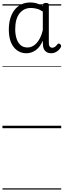

<svg xmlns="http://www.w3.org/2000/svg" viewBox="-20 -1045 519 1565"><path d="M195 -611Q132 -611 92 -661Q52 -711 52 -805Q52 -854 64 -894.5Q76 -935 98.5 -964Q121 -993 153.5 -1009Q186 -1025 229 -1025Q254 -1025 279.5 -1017.5Q305 -1010 329 -995L330 -1006Q331 -1014 337 -1017.5Q343 -1021 354 -1021Q367 -1021 372.5 -1017.5Q378 -1014 378 -1005V-697Q378 -683 381 -674Q384 -665 390.5 -660.5Q397 -656 406 -656Q417 -656 427 -662.5Q437 -669 449 -685Q453 -690 459 -690Q465 -690 470 -685Q477 -680 478 -673Q479 -666 476 -660Q468 -646 455.5 -634.5Q443 -623 428 -617Q413 -611 398 -611Q366 -611 348.5 -629.5Q331 -648 330 -681Q330 -688 329.5 -696.5Q329 -705 329 -713Q305 -659 270 -635Q235 -611 195 -611ZM104 -807Q104 -764 115 -730Q126 -696 148 -677Q170 -658 204 -658Q229 -658 253 -672.5Q277 -687 297 -718.5Q317 -750 329 -800V-951Q303 -968 278.5 -974Q254 -980 232 -980Q202 -980 179 -968.5Q156 -957 139 -935.5Q122 -914 113 -882Q104 -850 104 -807ZM0 490H479V500H0ZM0 -20H479V0H0ZM0 -505H479V-500H0ZM0 -1010H479V-1000H0Z"/></svg>

Font: Playwrite NG Modern Guides
Style: Regular
Weight: 400
Designer: Veronika Burian, José Scaglione
Foundry: TypeTogether
Version: Version 1.003